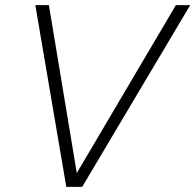

<svg xmlns="http://www.w3.org/2000/svg" viewBox="-20 -730 763 750"><path d="M239 0H301L723 -710H667L280 -54L171 -710H118Z"/></svg>

Font: Geist ExtraLight
Style: Italic
Weight: 200
Italic angle: -12°
Designer: Basement.studio, Andrés Briganti, Mateo Zaragoza
Foundry: Basement.studio, Vercel, Andrés Briganti, Guido Ferreyra, Mateo Zaragoza
Version: Version 1.500